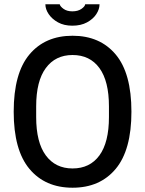

<svg xmlns="http://www.w3.org/2000/svg" viewBox="-20 -865 678 897"><path d="M319 12Q191 12 117.5 -76Q44 -164 44 -343Q44 -523 117.5 -610.5Q191 -698 319 -698Q447 -698 520.5 -610.5Q594 -523 594 -343Q594 -164 520.5 -76Q447 12 319 12ZM319 -78Q400 -78 444.5 -139Q489 -200 489 -318V-368Q489 -486 444.5 -547Q400 -608 319 -608Q239 -608 194 -547Q149 -486 149 -368V-318Q149 -200 194 -139Q239 -78 319 -78ZM318 -745Q279 -745 251 -760.5Q223 -776 207.5 -799Q192 -822 192 -845H259Q261 -835 277 -823.5Q293 -812 318 -812Q344 -812 360.5 -823.5Q377 -835 378 -845H445Q445 -822 430 -799Q415 -776 386.5 -760.5Q358 -745 318 -745Z"/></svg>

Font: Archivo Narrow Medium
Style: Regular
Weight: 500
Designer: Hector Gatti
Foundry: Omnibus-Type
Version: Version 3.002